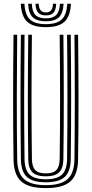

<svg xmlns="http://www.w3.org/2000/svg" viewBox="-20 -983 482 1011"><path d="M221.5 7.5Q131.2 7.5 91.8 -27.8Q52.2 -63 51.2 -144.8Q49 -303.5 49.1 -468.1Q49.2 -632.8 51.2 -800H70.5Q68.8 -643 68.5 -476.6Q68.2 -310.2 70.5 -145Q71.5 -71 106.9 -39.5Q142.2 -8 221.5 -8Q300.2 -8 335.6 -39.5Q371 -71 372 -145Q374 -307 373.9 -471.5Q373.8 -636 372 -800H391.2Q393.2 -636 393.4 -472.6Q393.5 -309.2 391.2 -144.8Q390.2 -63 350.8 -27.8Q311.2 7.5 221.5 7.5ZM221.5 -23.2Q152 -23.2 121.4 -51.6Q90.8 -80 90 -145.2Q87.8 -309.5 87.9 -472.6Q88 -635.8 90 -800H109.2Q107.5 -641 107.2 -475.8Q107 -310.5 109.2 -145.5Q110 -88 136.2 -63.5Q162.5 -39 221.5 -39Q280.2 -39 306.2 -63.5Q332.2 -88 333.2 -145.5Q335.2 -307.5 335.1 -471.8Q335 -636 333.2 -800H352.5Q354.5 -635.2 354.6 -472.4Q354.8 -309.5 352.5 -145.2Q351.8 -80 321.2 -51.6Q290.8 -23.2 221.5 -23.2ZM221.5 -54.5Q172.8 -54.5 151 -75.6Q129.2 -96.8 128.8 -145.8Q126.5 -310 126.6 -472.9Q126.8 -635.8 128.8 -800H148Q146.2 -643 146 -476.4Q145.8 -309.8 148 -146Q148.5 -105.8 165.2 -87.9Q182 -70 221.5 -70Q260.5 -70 277.1 -87.9Q293.8 -105.8 294.2 -146Q296.5 -309 296.4 -472.4Q296.2 -635.8 294.2 -800H313.8Q315.8 -634.8 315.9 -472.2Q316 -309.8 313.8 -145.8Q313 -96.5 291.4 -75.5Q269.8 -54.5 221.5 -54.5ZM221.5 -840Q153.8 -840 123.1 -868.6Q92.5 -897.2 89.5 -963.2H108.8Q111.2 -905.5 137.5 -880.6Q163.8 -855.8 221.5 -855.8Q279 -855.8 305.1 -880.6Q331.2 -905.5 334 -963.2H353.5Q350.2 -897.2 319.6 -868.6Q289 -840 221.5 -840ZM221.5 -871Q173.8 -871 152 -892.4Q130.2 -913.8 128.2 -963.2H147.5Q149.2 -922.2 166.4 -904.4Q183.5 -886.5 221.5 -886.5Q259.2 -886.5 276.4 -904.4Q293.5 -922.2 295.5 -963.2H314.8Q312.2 -913.8 290.6 -892.4Q269 -871 221.5 -871ZM221.5 -902Q193.8 -902 181 -916.2Q168.2 -930.5 166.8 -963.2H184.2Q184.8 -917.5 221.5 -917.5Q258.5 -917.5 258.8 -963.2H276Q274.5 -930.5 261.8 -916.2Q249 -902 221.5 -902Z"/></svg>

Font: Big Shoulders Inline Text SemiBold
Style: Regular
Weight: 600
Designer: Patric King
Foundry: XO Type Co
Version: Version 1.000